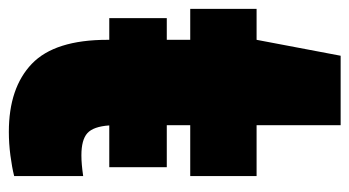

<svg xmlns="http://www.w3.org/2000/svg" viewBox="-198 -582 790 434"><g transform="rotate(90 197.0 -365.0)"><path d="M21 -217V-347H70V-400H0V-550H70L106 -740H263V-550H378V-400H263V-347H358V-217H263.5Q266 -181 281 -167.5Q296 -154 331 -154Q341.5 -154 352.8 -155Q364 -156 378 -158V-2Q358 3 331.2 6.5Q304.5 10 278 10Q178.5 10 124.2 -42Q70 -94 70 -213V-217Z"/></g></svg>

Font: Encode Sans Condensed Condensed Black
Style: Regular
Weight: 900
Width: 3
Designer: Multiple Designers
Foundry: Impallari Type
Version: Version 3.000; ttfautohint (v1.8.3) -l 8 -r 50 -G 200 -x 14 